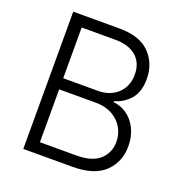

<svg xmlns="http://www.w3.org/2000/svg" viewBox="-130 -841 908 956"><g transform="rotate(20 323.5 -363.5)"><path d="M342 -727.3Q449.2 -727.3 502.1 -673.3Q555.4 -619 555.4 -536.9Q555.4 -468.8 522 -430Q488.6 -391.3 440 -378.2V-372.5Q476.2 -369.7 508.5 -348Q524.9 -337 538.7 -321.4Q552.6 -305.8 562.5 -285.9Q572.4 -266 578.1 -242.2Q583.8 -218.4 583.8 -190.7Q583.8 -108.3 528.4 -54.3Q472.7 0 355.5 0H96.6V-727.3ZM163 -59.7H355.5Q440.3 -59.7 480.1 -96.9Q520.2 -134.2 520.2 -190.7Q520.2 -221.9 508.7 -249.1Q497.2 -276.3 476 -296.5Q454.9 -316.8 425.1 -328.3Q395.2 -339.8 358.3 -339.8H163ZM163 -398.8H348Q378.9 -398.8 405.4 -408.6Q431.8 -418.3 451 -436.3Q470.2 -454.2 481 -479.8Q491.8 -505.3 491.8 -536.9Q491.8 -571 480.3 -595.7Q468.8 -620.4 448.5 -636.4Q428.3 -652.3 400.9 -660Q373.6 -667.6 342 -667.6H163Z"/></g></svg>

Font: Inter P Light
Style: Regular
Weight: 300
Designer: Rasmus Andersson
Foundry: rsms
Version: Version 3.018;git-588b23468